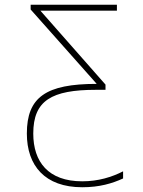

<svg xmlns="http://www.w3.org/2000/svg" viewBox="-20 -548 603 808"><path d="M326 240C399 240 452 224 498 203V173C451 197 394 215 326 215C183 215 120 133 120 14C120 -125 197 -170 384 -170H424V-192L150 -503H472V-528H109V-508L387 -195C173 -195 93 -139 93 14C93 149 169 240 326 240Z"/></svg>

Font: Noto Sans Mono SemiCondensed Thin
Style: Regular
Weight: 100
Width: 4
Designer: Monotype Design Team
Foundry: Monotype Imaging Inc.
Version: Version 2.014